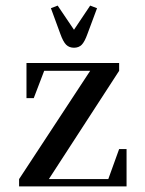

<svg xmlns="http://www.w3.org/2000/svg" viewBox="-20 -663 515 683"><path d="M47.9 0V-25.9L300.8 -411.1H137.2L100.1 -314H74.2V-439H403.8V-411.1L153.8 -25.9H365.2L403.8 -132.8H430.2V0ZM161.1 -633.8 185.1 -643.1 243.2 -557.1 300.8 -643.1 325.2 -633.8 291 -542Q281.2 -514.6 270.8 -503.9Q260.3 -493.2 243.2 -493.2Q226.1 -493.2 215.3 -503.9Q204.6 -514.6 194.8 -542Z"/></svg>

Font: Dihjauti S
Style: Bold
Weight: 700
Designer: T. Christopher White
Version: Version 3.0.0